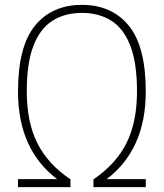

<svg xmlns="http://www.w3.org/2000/svg" viewBox="-20 -769 673 789"><path d="M54 0V-33H214.5Q54 -155 54 -392.5Q54 -578.5 124 -663.8Q194 -749 316.5 -749Q439 -749 509 -663.8Q579 -578.5 579 -392.5Q579 -155 418.5 -33H579V0H364V-32Q456.5 -94.5 499.8 -181.2Q543 -268 543 -393.5Q543 -510 515.5 -581Q488 -652 437.2 -684Q386.5 -716 316.5 -716Q246.5 -716 195.8 -684Q145 -652 117.5 -581Q90 -510 90 -393.5Q90 -268 133.2 -181.2Q176.5 -94.5 269.5 -32V0Z"/></svg>

Font: Encode Sans Semi Condensed Thin
Style: Regular
Weight: 100
Width: 4
Designer: Multiple Designers
Foundry: Impallari Type
Version: Version 3.000; ttfautohint (v1.8.3) -l 8 -r 50 -G 200 -x 14 